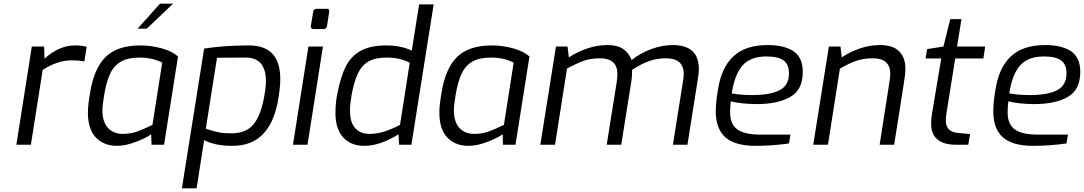

<svg xmlns="http://www.w3.org/2000/svg" viewBox="-20 -787 5894 1044"><path d="M153 -534H220L222 -468Q302 -540 386 -540Q426 -540 451 -533L439 -453Q409 -459 370 -459Q293 -459 212 -407L148 0H69Z M458 -175Q458 -214 469 -278Q490 -414 554 -477Q618 -540 743 -540Q801 -540 858 -524.5Q915 -509 948 -480L872 0H804L802 -57Q775 -37 719 -15.5Q663 6 616 6Q545 6 501.5 -39Q458 -84 458 -175ZM809 -108 862 -446Q844 -457 811.5 -465.5Q779 -474 739 -474Q677 -474 638.5 -452.5Q600 -431 579 -386.5Q558 -342 546 -268Q537 -216 537 -187Q537 -125 566.5 -92Q596 -59 647 -59Q689 -59 723.5 -71Q758 -83 809 -108ZM850 -767H921L778 -631H728Z M1090 -523Q1202 -540 1333 -540Q1419 -540 1461.5 -494.5Q1504 -449 1504 -357Q1504 -316 1494 -254Q1453 6 1245 6Q1198 6 1161 -1Q1124 -8 1090 -25L1049 237H969ZM1418 -270Q1419 -275 1422.5 -299Q1426 -323 1426 -345Q1426 -475 1314 -474L1160 -473L1099 -87Q1144 -72 1171 -67Q1198 -62 1238 -62Q1319 -62 1359.5 -112Q1400 -162 1418 -270Z M1670 -645 1683 -723Q1684 -730 1688.5 -734.5Q1693 -739 1701 -739H1758Q1772 -739 1770 -723L1758 -645Q1755 -629 1740 -629H1684Q1677 -629 1673 -633.5Q1669 -638 1670 -645ZM1657 -534H1736L1652 0H1573Z M1804 -172Q1804 -230 1815 -281Q1832 -368 1859 -423.5Q1886 -479 1939 -509.5Q1992 -540 2081 -540Q2160 -540 2219 -512L2259 -763H2338L2217 0H2150L2147 -57Q2107 -31 2058 -12.5Q2009 6 1960 6Q1888 6 1846 -40Q1804 -86 1804 -172ZM2155 -108 2208 -446Q2154 -474 2083 -474Q2022 -474 1985 -453.5Q1948 -433 1926.5 -388.5Q1905 -344 1891 -266Q1883 -218 1883 -186Q1883 -120 1912 -89.5Q1941 -59 1988 -59Q2031 -59 2071 -72Q2111 -85 2155 -108Z M2369 -175Q2369 -214 2380 -278Q2401 -414 2465 -477Q2529 -540 2654 -540Q2712 -540 2769 -524.5Q2826 -509 2859 -480L2783 0H2715L2713 -57Q2686 -37 2630 -15.5Q2574 6 2527 6Q2456 6 2412.5 -39Q2369 -84 2369 -175ZM2720 -108 2773 -446Q2755 -457 2722.5 -465.5Q2690 -474 2650 -474Q2588 -474 2549.5 -452.5Q2511 -431 2490 -386.5Q2469 -342 2457 -268Q2448 -216 2448 -187Q2448 -125 2477.5 -92Q2507 -59 2558 -59Q2600 -59 2634.5 -71Q2669 -83 2720 -108Z M3003 -534H3066L3073 -475Q3179 -542 3282 -542Q3337 -542 3367.5 -521.5Q3398 -501 3415 -461Q3463 -499 3522 -520.5Q3581 -542 3638 -542Q3780 -542 3780 -412Q3780 -388 3774 -354L3718 0H3639L3695 -353Q3698 -377 3698 -384Q3698 -470 3601 -470Q3551 -470 3508.5 -454.5Q3466 -439 3416 -407Q3418 -377 3413 -345L3358 0H3279L3334 -345Q3337 -369 3337 -385Q3337 -470 3242 -470Q3193 -470 3154.5 -456.5Q3116 -443 3063 -414L2998 0H2918Z M3872 -181Q3872 -230 3883 -294Q3901 -418 3967 -480Q4033 -542 4154 -542Q4244 -542 4294.5 -508.5Q4345 -475 4345 -396Q4345 -298 4276.5 -259.5Q4208 -221 4096 -221Q4052 -221 4014 -225.5Q3976 -230 3954 -236Q3950 -209 3950 -175Q3950 -112 3989 -83.5Q4028 -55 4116 -55H4278L4270 -7Q4179 6 4089 6Q3976 6 3924 -40.5Q3872 -87 3872 -181ZM4270 -388Q4270 -437 4240.5 -458.5Q4211 -480 4148 -480Q4060 -480 4017 -430.5Q3974 -381 3959 -279Q4011 -270 4069 -270Q4168 -270 4219 -296.5Q4270 -323 4270 -388Z M4487 -534H4550L4557 -475Q4602 -505 4655.5 -523.5Q4709 -542 4765 -542Q4836 -542 4869.5 -507.5Q4903 -473 4903 -416Q4903 -382 4893 -323L4842 0H4763L4813 -320Q4821 -368 4821 -385Q4821 -470 4726 -470Q4676 -470 4636.5 -456.5Q4597 -443 4547 -414L4482 0H4402Z M5043 -114Q5043 -148 5053 -200L5098 -469H5013L5021 -520L5110 -534L5147 -683H5208L5184 -534H5337L5327 -469H5174L5131 -200Q5130 -194 5126.5 -171.5Q5123 -149 5123 -132Q5123 -100 5139.5 -83.5Q5156 -67 5191 -64L5255 -58L5245 0H5178Q5111 0 5077 -29Q5043 -58 5043 -114Z M5381 -181Q5381 -230 5392 -294Q5410 -418 5476 -480Q5542 -542 5663 -542Q5753 -542 5803.5 -508.5Q5854 -475 5854 -396Q5854 -298 5785.5 -259.5Q5717 -221 5605 -221Q5561 -221 5523 -225.5Q5485 -230 5463 -236Q5459 -209 5459 -175Q5459 -112 5498 -83.5Q5537 -55 5625 -55H5787L5779 -7Q5688 6 5598 6Q5485 6 5433 -40.5Q5381 -87 5381 -181ZM5779 -388Q5779 -437 5749.5 -458.5Q5720 -480 5657 -480Q5569 -480 5526 -430.5Q5483 -381 5468 -279Q5520 -270 5578 -270Q5677 -270 5728 -296.5Q5779 -323 5779 -388Z"/></svg>

Font: Exo
Style: Italic
Weight: 400
Italic angle: -9°
Designer: Natanael Gama
Foundry: Natanael Gama
Version: Version 1.500; ttfautohint (v1.6)